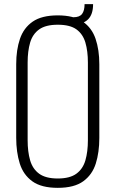

<svg xmlns="http://www.w3.org/2000/svg" viewBox="-20 -893 556 924"><path d="M258 11Q179 11 135.5 -20.5Q92 -52 75 -106.5Q58 -161 58 -230V-584Q58 -653 76 -706Q94 -759 137.5 -789Q181 -819 258 -819Q335 -819 378.5 -789Q422 -759 440 -706Q458 -653 458 -584V-229Q458 -160 441 -106Q424 -52 380.5 -20.5Q337 11 258 11ZM258 -34Q316 -34 347.5 -57Q379 -80 391 -121.5Q403 -163 403 -218V-592Q403 -647 391 -688Q379 -729 348 -751.5Q317 -774 258 -774Q200 -774 168.5 -751.5Q137 -729 125 -688Q113 -647 113 -592V-218Q113 -163 125 -121.5Q137 -80 168.5 -57Q200 -34 258 -34ZM313 -776V-810H333Q363 -810 375 -826Q387 -842 387 -873H428Q428 -824 404 -800Q380 -776 335 -776Z"/></svg>

Font: Oswald ExtraLight
Style: Regular
Weight: 250
Designer: Vernon Adams
Foundry: Vernon Adams
Version: Version 4.100; ttfautohint (v1.8.1.43-b0c9)